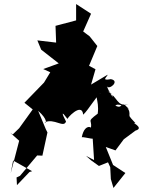

<svg xmlns="http://www.w3.org/2000/svg" viewBox="-20 -881 708 951"><path d="M62 -2 79 -10 164 -111 190 -110 215 -225 207 -241 169 -332C218 -289 209 -267 201 -275C249 -297 295 -245 307 -279C285 -322 283 -334 315 -291C305 -289 386 -379 392 -313C415 -332 474 -429 477 -417C437 -421 474 -388 464 -318C400 -270 446 -295 426 -230C456 -244 401 -284 385 -201C395 -206 481 -175 438 -213L446 -88L406 -109L431 -87L470 -59L515 -77L526 -53L529 6L542 50L601 -24L540 -64L504 -153L552 -136L593 -191L651 -234C700 -248 622 -279 651 -271C611 -313 625 -304 621 -309C628 -374 547 -349 616 -363C555 -354 567 -398 512 -429C563 -408 528 -372 510 -359C545 -331 537 -393 619 -341C569 -394 595 -335 551 -358C584 -371 533 -384 509 -456C516 -430 578 -480 529 -489C477 -479 513 -502 513 -511L431 -462L453 -538L421 -555L462 -653L424 -701L392 -725L431 -813L357 -861V-780L255 -753L258 -670L165 -681L184 -635L271 -567L194 -539L229 -523L198 -472L101 -372L147 -335L160 -364L75 -246L43 -215L30 -224L75 -184L33 -23L45 -86L139 -33L126 -29L64 36Z"/></svg>

Font: Hussar Lance
Style: Italic
Weight: 700
Foundry: Cannot Into Space Fonts, PlusOne Fonts
Version: Version 2.27